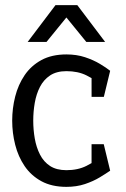

<svg xmlns="http://www.w3.org/2000/svg" viewBox="-20 -720 492 748"><path d="M239.2 8Q181.7 8 141.3 -14Q101 -36 75.9 -73Q50.8 -110 39.2 -156Q27.5 -202 27.5 -250Q27.5 -298 39.2 -344Q50.8 -390 75.9 -427Q101 -464 141.3 -486Q181.7 -508 239.2 -508V-442.8Q200.2 -442.8 175.1 -426.1Q150 -409.3 135.8 -381.7Q121.5 -354 115.5 -319.7Q109.5 -285.3 109.5 -250Q109.5 -214.7 115.5 -180.2Q121.5 -145.8 135.8 -117.8Q150 -89.7 175.1 -73.3Q200.2 -57 239.2 -57ZM238.2 8V-57Q283.7 -57 317 -73.9Q350.3 -90.8 370.8 -105.8L409.2 -55Q393.3 -44 368.5 -29Q343.7 -14 311.1 -3Q278.5 8 238.2 8ZM370.8 -395Q349.5 -410 316.7 -426.4Q283.8 -442.8 238.3 -442.8V-508Q278.7 -508 311.6 -497Q344.5 -486 369.3 -471.1Q394.2 -456.2 409.2 -444.2ZM336.7 -158.3H384.2L409.2 -55H336.7ZM336.8 -342.5 336.7 -444 409.2 -444.2 384.5 -342.5ZM199.5 -700H281.2L389.5 -556.7H316.2ZM277.8 -700 161.2 -556.7H87.8L196.2 -700Z"/></svg>

Font: Epunda Slab Light
Style: Regular
Weight: 300
Designer: Simon Atzbach
Foundry: typofactur
Version: Version 1.102